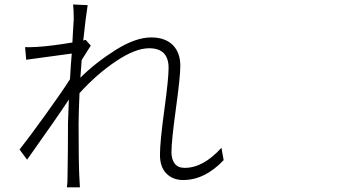

<svg xmlns="http://www.w3.org/2000/svg" viewBox="-20 -801 1540 848"><path d="M958 -148.4 967.8 -93.8Q884.8 -5.9 789.1 -5.9Q743.2 -5.9 714.8 -34.7Q686.5 -63.5 686.5 -117.2Q686.5 -174.8 705.6 -314Q724.6 -453.1 724.6 -501Q724.6 -587.9 638.7 -587.9Q578.1 -587.9 493.2 -531.2Q408.2 -474.6 331.1 -389.6Q327.1 -292 327.1 -253.9Q327.1 -89.8 330.1 -25.4L333 26.4H275.4Q278.3 11.7 278.3 -24.4Q279.3 -73.2 279.8 -142.1Q280.3 -210.9 280.3 -258.8Q280.3 -275.4 284.2 -361.3Q240.2 -293.9 99.6 -95.7L66.4 -140.6Q110.4 -196.3 183.1 -297.4Q255.9 -398.4 289.1 -451.2Q290 -468.8 292.5 -507.3Q294.9 -545.9 296.9 -564.5Q118.2 -540 95.7 -537.1L90.8 -592.8Q109.4 -591.8 142.6 -593.8Q199.2 -596.7 299.8 -613.3Q300.8 -632.8 302.2 -659.2Q303.7 -685.5 304.7 -698.7Q305.7 -711.9 305.7 -716.8Q305.7 -758.8 302.7 -781.2L367.2 -778.3Q359.4 -731.4 347.7 -622.1L358.4 -625L380.9 -599.6Q377.9 -594.7 363.3 -571.8Q348.6 -548.8 340.8 -536.1Q339.8 -523.4 337.9 -497.1Q335.9 -470.7 335 -458Q403.3 -525.4 491.2 -580.6Q579.1 -635.7 647.5 -635.7Q709 -635.7 742.7 -602.5Q776.4 -569.3 776.4 -509.8Q776.4 -461.9 756.8 -320.3Q737.3 -178.7 737.3 -128.9Q737.3 -97.7 751.5 -78.6Q765.6 -59.6 795.9 -59.6Q877.9 -59.6 958 -148.4Z"/></svg>

Font: Bpmf Zihi Sans Light
Style: Light
Weight: 300
Foundry: But Ko
Version: Version 1.320